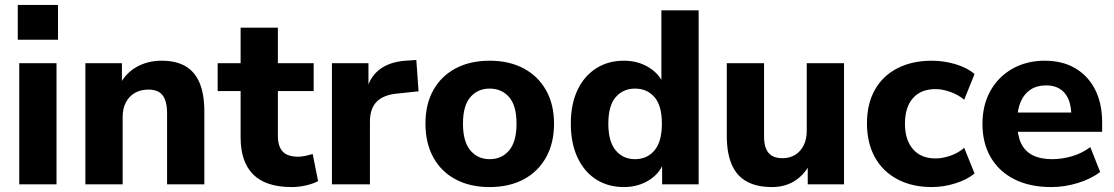

<svg xmlns="http://www.w3.org/2000/svg" viewBox="-20 -747 4516 778"><path d="M52 -586V-727H215V-586ZM58 0V-491H209V0Z M326 0V-491H474V-399H463Q486 -448 531.5 -474.5Q577 -501 635 -501Q694 -501 732 -478.5Q770 -456 789 -410.5Q808 -365 808 -295V0H657V-288Q657 -322 648.5 -343.5Q640 -365 623.5 -374.5Q607 -384 582 -384Q550 -384 526.5 -370.5Q503 -357 490 -332Q477 -307 477 -274V0Z M1162 11Q1057 11 1006 -40Q955 -91 955 -190V-378H862V-491H955V-635H1106V-491H1251V-378H1106V-196Q1106 -154 1125.5 -133Q1145 -112 1188 -112Q1201 -112 1215.5 -115Q1230 -118 1247 -123L1269 -13Q1248 -2 1219 4.5Q1190 11 1162 11Z M1325 0V-491H1473V-371H1463Q1475 -431 1515.5 -463.5Q1556 -496 1623 -501L1667 -504L1676 -377L1591 -368Q1534 -363 1506.5 -335Q1479 -307 1479 -254V0Z M1964 11Q1885 11 1826.5 -20Q1768 -51 1736 -109Q1704 -167 1704 -246Q1704 -325 1736 -382Q1768 -439 1826.5 -470Q1885 -501 1964 -501Q2043 -501 2101.5 -470Q2160 -439 2192.5 -381.5Q2225 -324 2225 -246Q2225 -167 2192.5 -109Q2160 -51 2101.5 -20Q2043 11 1964 11ZM1964 -102Q2013 -102 2043 -137.5Q2073 -173 2073 -246Q2073 -319 2043 -353.5Q2013 -388 1964 -388Q1916 -388 1886 -353.5Q1856 -319 1856 -246Q1856 -173 1886 -137.5Q1916 -102 1964 -102Z M2508 11Q2444 11 2395.5 -20Q2347 -51 2320 -109Q2293 -167 2293 -246Q2293 -325 2320 -382Q2347 -439 2395.5 -470Q2444 -501 2508 -501Q2566 -501 2610.5 -473Q2655 -445 2671 -400H2660V-705H2811V0H2663V-97H2672Q2658 -48 2612.5 -18.5Q2567 11 2508 11ZM2553 -102Q2602 -102 2632 -137.5Q2662 -173 2662 -246Q2662 -319 2632 -353.5Q2602 -388 2553 -388Q2505 -388 2475 -353.5Q2445 -319 2445 -246Q2445 -173 2475 -137.5Q2505 -102 2553 -102Z M3108 11Q3046 11 3005 -12Q2964 -35 2944.5 -81.5Q2925 -128 2925 -197V-491H3076V-193Q3076 -164 3084 -144.5Q3092 -125 3108.5 -115.5Q3125 -106 3151 -106Q3180 -106 3202 -119.5Q3224 -133 3236.5 -158Q3249 -183 3249 -217V-491H3400V0H3253V-96H3268Q3246 -45 3205 -17Q3164 11 3108 11Z M3756 11Q3676 11 3616.5 -20.5Q3557 -52 3525 -110Q3493 -168 3493 -247Q3493 -326 3525 -383Q3557 -440 3616.5 -470.5Q3676 -501 3756 -501Q3804 -501 3851.5 -487Q3899 -473 3929 -447L3887 -343Q3863 -363 3831 -374.5Q3799 -386 3771 -386Q3712 -386 3679.5 -349.5Q3647 -313 3647 -246Q3647 -180 3679.5 -142.5Q3712 -105 3771 -105Q3799 -105 3831 -116Q3863 -127 3887 -148L3929 -44Q3899 -19 3851 -4Q3803 11 3756 11Z M4240 11Q4153 11 4090.5 -20.5Q4028 -52 3994.5 -109.5Q3961 -167 3961 -245Q3961 -321 3993 -378.5Q4025 -436 4082.5 -468.5Q4140 -501 4213 -501Q4285 -501 4337 -470.5Q4389 -440 4417.5 -384Q4446 -328 4446 -251V-213H4085V-291H4337L4321 -277Q4321 -338 4294.5 -369.5Q4268 -401 4219 -401Q4182 -401 4156 -384Q4130 -367 4116 -335Q4102 -303 4102 -258V-250Q4102 -199 4117.5 -166.5Q4133 -134 4164.5 -118Q4196 -102 4243 -102Q4283 -102 4324 -114Q4365 -126 4398 -151L4438 -50Q4401 -22 4347.5 -5.5Q4294 11 4240 11Z"/></svg>

Font: Nunito Sans 12pt ExtraLight ExtraBold
Style: Regular
Weight: 800
Version: Version 3.101;gftools[0.9.27]